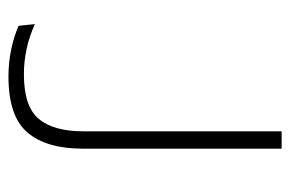

<svg xmlns="http://www.w3.org/2000/svg" viewBox="-136 -543 686 454"><g transform="rotate(90 207.0 -316.0)"><path d="M161 7Q128 7 97 0.5Q66 -6 41 -17L37 -55.5Q65.5 -42.5 95.2 -36Q125 -29.5 155.5 -29.5Q231.5 -29.5 261 -64.5Q290.5 -99.5 290.5 -170.5V-639H331.5V-168.5Q331.5 -82.5 293.2 -37.8Q255 7 161 7Z"/></g></svg>

Font: Anek Telugu ExtraLight
Style: Regular
Weight: 250
Version: Version 1.003